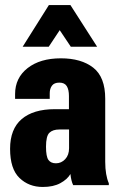

<svg xmlns="http://www.w3.org/2000/svg" viewBox="-20 -725 468 752"><path d="M19.5 -142.1Q19.5 -63.5 56.2 -28.1Q92.8 7.3 147.5 7.3Q189 7.3 216.3 -7.6Q243.7 -22.5 255.9 -43.5Q256.8 -31.7 259.8 -19.5Q262.7 -7.3 266.6 0H406.2V-7.3Q399.4 -22.5 395.8 -43.7Q392.1 -64.9 392.1 -91.3V-338.4Q392.1 -423.3 345.2 -460Q298.3 -496.6 218.3 -496.6Q137.2 -496.6 88.1 -458.3Q39.1 -419.9 39.1 -356.4V-337.9H174.8V-359.9Q174.8 -377.9 183.6 -389.6Q192.4 -401.4 212.4 -401.4Q232.9 -401.4 241.5 -387.7Q250 -374 250 -349.1V-297.4H194.8Q110.4 -297.4 64.9 -258.5Q19.5 -219.7 19.5 -142.1ZM160.2 -150.4Q160.2 -191.9 173.3 -204.8Q186.5 -217.8 212.4 -217.8H250.5V-144.5Q250.5 -117.7 235.4 -101.6Q220.2 -85.4 199.2 -85.4Q179.2 -85.4 169.7 -98.6Q160.2 -111.8 160.2 -150.4ZM255.9 -705.1H171.4L68.8 -542H170.9L213.9 -606.9L257.3 -542H360.4Z"/></svg>

Font: Roboto Flex
Style: wght 700 wdth 25 opsz 34 GRAD 0.00 slnt 0.00 XTRA 468 XOPQ 96 YOPQ 79 YTLC 514 YTUC 712 YTAS 750 YTDE -203.00 YTFI 738
Weight: 700
Width: 1
Designer: Berlow after Robertson
Foundry: Google
Version: Version 3.100